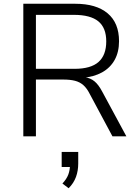

<svg xmlns="http://www.w3.org/2000/svg" viewBox="-20 -725 738 1021"><path d="M104 0V-705H380Q492 -705 552.5 -654Q613 -603 613 -506Q613 -448 589.5 -406Q566 -364 522.5 -340Q479 -316 418 -311L423 -315L433 -314Q461 -310 482.5 -292.5Q504 -275 524 -237L652 0H578L458 -224Q442 -256 423 -272.5Q404 -289 378.5 -295.5Q353 -302 317 -302H171V0ZM171 -359H376Q463 -359 504 -395.5Q545 -432 545 -505Q545 -577 503 -611.5Q461 -646 373 -646H171ZM345 276 312 251Q335 226 343.5 202.5Q352 179 352 153L367 163H308V83H396V145Q396 183 384 216Q372 249 345 276Z"/></svg>

Font: Nunito Sans 9pt Light
Style: Regular
Weight: 300
Version: Version 3.101;gftools[0.9.27]